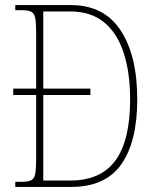

<svg xmlns="http://www.w3.org/2000/svg" viewBox="-20 -734 609 754"><path d="M40 0V-20H62Q88 -20 101 -25.5Q114 -31 118 -50Q122 -69 122 -109V-361H32V-386H122V-608Q122 -646 118 -664.5Q114 -683 101.5 -688.5Q89 -694 64 -694H40V-714H259Q388 -714 453.5 -615Q519 -516 519 -343Q519 -178 456.5 -89Q394 0 260 0ZM255 -25Q376 -25 433.5 -104Q491 -183 491 -343Q491 -449 465.5 -527Q440 -605 388 -647Q336 -689 256 -689H150V-386H335V-361H150V-25Z"/></svg>

Font: Noto Serif Sinhala Condensed Thin
Style: Regular
Weight: 100
Width: 3
Designer: Jelle Bosma - Monotype Design Team
Foundry: Monotype Imaging Inc.
Version: Version 2.007; ttfautohint (v1.8.4.7-5d5b)